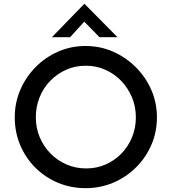

<svg xmlns="http://www.w3.org/2000/svg" viewBox="-20 -974 896 1002"><path d="M57 -362Q57 -437 85.5 -504Q114 -571 165 -623Q216 -675 283 -704.5Q350 -734 427 -734Q503 -734 570 -704.5Q637 -675 689 -623Q741 -571 770 -504Q799 -437 799 -362Q799 -285 770 -218Q741 -151 689.5 -100Q638 -49 570.5 -20.5Q503 8 427 8Q350 8 283 -20Q216 -48 165 -98.5Q114 -149 85.5 -216.5Q57 -284 57 -362ZM167 -362Q167 -306 187.5 -257.5Q208 -209 244 -172.5Q280 -136 327.5 -115.5Q375 -95 430 -95Q484 -95 531 -115.5Q578 -136 613.5 -172.5Q649 -209 669 -257.5Q689 -306 689 -362Q689 -418 668.5 -466.5Q648 -515 612.5 -552Q577 -589 529.5 -610Q482 -631 428 -631Q372 -631 325 -610Q278 -589 242 -552Q206 -515 186.5 -466Q167 -417 167 -362ZM499 -780 408 -873 437 -880 346 -780H251L420 -954H421L593 -780Z"/></svg>

Font: Josefin Sans Thin Medium
Style: Regular
Weight: 500
Version: Version 2.000